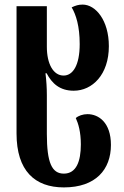

<svg xmlns="http://www.w3.org/2000/svg" viewBox="-20 -563 540 836"><path d="M258 253C397 253 463 175 463 68C463 -30 409 -66 361 -66C341 -66 321 -59 310 -49C321 -25 332 11 332 66C332 140 312 193 258 193C206 193 184 146 184 20V-149C184 -180 182 -212 178 -244H183C206 -200 240 -168 301 -168C382 -168 454 -238 454 -362C454 -475 396 -543 340 -543C321 -543 310 -539 292 -531C311 -499 327 -449 327 -371C327 -278 297 -234 257 -234C212 -234 184 -285 184 -359V-536H52V18C52 181 132 253 258 253Z"/></svg>

Font: Noto Serif Georgian ExtraCondensed Bold
Style: Regular
Weight: 700
Width: 2
Designer: Monotype Design Team, Akaki Razmadze
Foundry: Google LLC
Version: Version 2.003